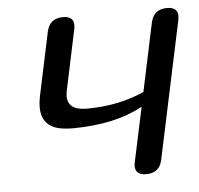

<svg xmlns="http://www.w3.org/2000/svg" viewBox="-42 -544 609 587"><g transform="rotate(-5 262.0 -250.0)"><path d="M490.7 -500.5Q523.9 -500.5 523.9 -473.6Q523.9 -467.8 522.5 -460.4L433.1 -39.6Q424.8 0 384.3 0Q350.6 0 350.6 -27.8Q350.6 -33.2 352.1 -39.6L387.7 -206.5Q303.2 -160.2 174.8 -159.2Q162.6 -159.2 151.4 -160.2Q77.1 -165.5 77.1 -232.4Q77.1 -248 81.1 -267.1L122.1 -460.4Q130.9 -500.5 171.4 -500.5Q204.6 -500.5 204.6 -473.6Q204.6 -467.8 203.1 -460.4L164.1 -275.9Q162.1 -266.6 162.1 -258.3Q162.1 -215.3 220.2 -215.3Q317.4 -215.3 397 -251L441.4 -460.4Q450.2 -500.5 490.7 -500.5Z"/></g></svg>

Font: inglobal
Style: Italic
Weight: 400
Italic angle: -12°
Designer: Andrey Kochetov, Denis Davydov, Evgeny Yurtaev
Foundry: inglobal
Version: Version 1.00 September 25, 2014, initial release